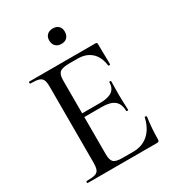

<svg xmlns="http://www.w3.org/2000/svg" viewBox="-193 -917 928 1025"><g transform="rotate(-30 271.0 -404.0)"><path d="M43 -12Q79 -12 95.5 -17Q112 -22 118 -36.5Q124 -51 124 -81V-544Q124 -574 118 -588Q112 -602 95.5 -607.5Q79 -613 43 -613Q40 -613 40 -619Q40 -625 43 -625H451Q461 -625 461 -616L463 -490Q463 -487 457.5 -486.5Q452 -486 451 -489Q444 -544 412 -573Q380 -602 328 -602H277Q233 -602 218 -589Q203 -576 203 -540V-85Q203 -49 216.5 -36Q230 -23 271 -23H337Q393 -23 430.5 -56.5Q468 -90 482 -152Q482 -154 486 -154Q489 -154 491.5 -152.5Q494 -151 494 -150Q484 -78 484 -15Q484 -7 481 -3.5Q478 0 469 0H43Q40 0 40 -6Q40 -12 43 -12ZM311 -314H165V-337H313Q364 -337 388 -354.5Q412 -372 412 -409Q412 -411 417.5 -411Q423 -411 423 -409L422 -325L423 -280Q425 -248 425 -230Q425 -228 419 -228Q413 -228 413 -230Q413 -273 388.5 -293.5Q364 -314 311 -314ZM245 -762Q245 -783 258 -795.5Q271 -808 294 -808Q316 -808 328.5 -795.5Q341 -783 341 -762Q341 -739 328.5 -726Q316 -713 294 -713Q271 -713 258 -726Q245 -739 245 -762Z"/></g></svg>

Font: Cormorant SC Medium
Style: Regular
Weight: 500
Designer: Christian Thalmann (Catharsis Fonts)
Foundry: Catharsis Fonts
Version: Version 4.000